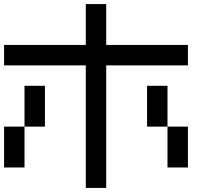

<svg xmlns="http://www.w3.org/2000/svg" viewBox="-20 -920 1040 940"><path d="M0 -100V-300H100V-100ZM0 -600V-700H400V-900H500V-700H900V-600H500V0H400V-600ZM900 -100H800V-300H900ZM200 -300H100V-500H200ZM800 -300H700V-500H800Z"/></svg>

Font: Galmuri9 Regular
Style: Regular
Weight: 400
Designer: Lee Minseo (quiple)
Version: Version 2.399;hotconv 1.1.1;makeotfexe 2.6.0 DEVELOPMENT